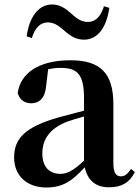

<svg xmlns="http://www.w3.org/2000/svg" viewBox="-20 -821 625 857"><path d="M99 -659 122 -651C136 -696 159 -721 194 -721C226 -721 249 -700 273 -679C295 -661 318 -644 355 -644C415 -644 455 -696 468 -786L444 -793C430 -748 407 -723 372 -723C340 -723 317 -743 293 -765C272 -783 247 -801 213 -801C152 -801 111 -746 99 -659ZM466 15C522 15 558 -5 582 -53L565 -67C547 -41 535 -34 520 -34C498 -34 486 -48 486 -95V-356C486 -494 428 -552 295 -552C154 -552 72 -496 59 -406C67 -376 89 -360 120 -360C154 -360 182 -382 186 -439L195 -512C215 -516 232 -518 250 -518C327 -518 355 -488 355 -381V-327L245 -298C93 -255 43 -204 43 -118C43 -34 103 16 187 16C263 16 304 -16 358 -74C371 -18 405 15 466 15ZM355 -104C306 -57 277 -45 250 -45C201 -45 169 -75 169 -136C169 -203 206 -248 277 -277C297 -284 325 -293 355 -301Z"/></svg>

Font: Noto Serif JP
Style: Bold
Weight: 700
Designer: Ryoko NISHIZUKA 西塚涼子 (kana & ideographs); Frank Grießhammer (Latin, Greek & Cyrillic); Wenlong ZHANG 张文龙 (bopomofo); San
Foundry: Adobe
Version: Version 2.001;hotconv 1.1.0;makeotfexe 2.6.0